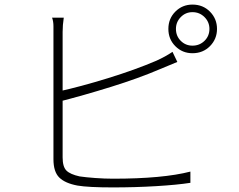

<svg xmlns="http://www.w3.org/2000/svg" viewBox="-20 -814 1040 837"><path d="M819 -615Q850 -615 871.5 -636Q893 -657 893 -688Q893 -718 871.5 -739.5Q850 -761 819 -761Q789 -761 768 -739.5Q747 -718 747 -688Q747 -657 768 -636Q789 -615 819 -615ZM819 -794Q865 -794 895.5 -763Q926 -732 926 -688Q926 -644 895.5 -613Q865 -582 819 -582Q775 -582 744.5 -612.5Q714 -643 714 -688Q714 -733 744.5 -763.5Q775 -794 819 -794ZM253 -675V-624V-528V-410V-290V-189V-128Q253 -87 269.5 -70.5Q286 -54 327 -45Q354 -41 395 -38Q436 -35 473 -35Q690 -35 810 -66V-17Q752 -8 660.5 -2.5Q569 3 472 3Q365 3 318 -5Q264 -15 238.5 -40Q213 -65 213 -120V-186V-289V-411V-529V-624V-675Q213 -678 213 -699.5Q213 -721 207 -737H258Q253 -705 253 -675ZM661 -549Q701 -567 732 -588L753 -544L717 -529L676 -512Q585 -473 464.5 -435.5Q344 -398 234 -370V-415Q330 -436 450 -473Q570 -510 661 -549Z"/></svg>

Font: Merged Yaku Han JP ExtraLight
Style: Regular
Weight: 250
Designer: Ryoko NISHIZUKA 西塚涼子 (kana, bopomofo & ideographs); Paul D. Hunt (Latin, Greek & Cyrillic); Sandoll Communications 산돌커뮤니
Foundry: Adobe
Version: Version 2.004